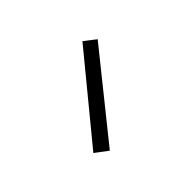

<svg xmlns="http://www.w3.org/2000/svg" viewBox="-55 -837 339 339"><g transform="rotate(-45 114.5 -667.5)"><path d="M63.5 -582 40 -599.6 166 -752.9 187.5 -736.3Z"/></g></svg>

Font: Reddit Sans ExtraLight
Style: Regular
Weight: 250
Designer: Stephen Hutchings
Foundry: Reddit
Version: Version 1.014